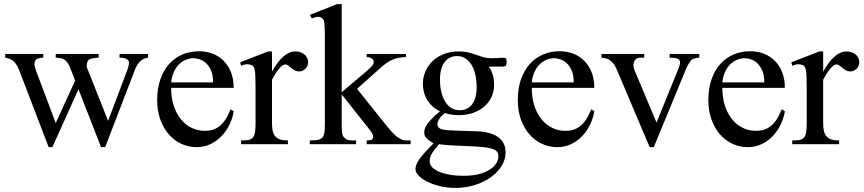

<svg xmlns="http://www.w3.org/2000/svg" viewBox="-20 -715 4283 952"><path d="M714.4 -429.2Q670.9 -423.3 650.4 -372.6L501.5 14.6H481L369.1 -272.5L239.7 14.6H221.2L77.1 -361.8Q69.8 -379.9 63 -391.6Q56.2 -403.3 48.8 -409.7Q43.5 -416.5 32.2 -421.4Q21 -426.3 5.9 -429.2V-447.3H194.3V-429.2Q168.5 -427.7 159.7 -420.4Q151.4 -412.1 151.1 -398.4Q150.9 -384.8 159.7 -361.8L256.3 -105L352.5 -314.9L327.1 -381.3Q315.4 -410.2 296.4 -421.4Q285.2 -427.7 256.3 -429.2V-447.3H469.2V-429.2Q451.2 -428.2 439 -425.8Q426.8 -423.3 419.4 -418Q416.5 -415 414.1 -409.9Q411.6 -404.8 410.4 -398.4Q409.2 -392.1 409.9 -385.3Q410.6 -378.4 414.1 -372.6L516.1 -115.7L608.9 -361.8Q619.6 -389.2 619.6 -404.3Q619.6 -407.2 618.2 -411.4Q616.7 -415.5 611.8 -419.7Q606.9 -423.8 597.7 -426.5Q588.4 -429.2 572.8 -429.2V-447.3H714.4Z M1138.7 -163.6Q1133.8 -130.9 1118.7 -98.9Q1103.5 -66.9 1080.1 -41.7Q1056.6 -16.6 1024.9 -1Q993.2 14.6 954.6 14.6Q915 14.6 879.4 -1.7Q843.8 -18.1 817.1 -48.6Q790.5 -79.1 774.9 -122.3Q759.3 -165.5 759.3 -218.8Q759.3 -275.4 774.7 -320.3Q790 -365.2 817.6 -396.5Q845.2 -427.7 883.3 -444.3Q921.4 -460.9 966.8 -460.9Q1003.9 -460.9 1035.4 -448.5Q1066.9 -436 1089.8 -412.6Q1112.8 -389.2 1125.7 -355.5Q1138.7 -321.8 1138.7 -279.3H828.6Q828.6 -229.5 841.8 -189.9Q855 -150.4 877.4 -123Q899.9 -95.7 929.4 -81.3Q959 -66.9 991.7 -66.4Q1013.7 -65.9 1032.5 -71Q1051.3 -76.2 1067.4 -88.6Q1083.5 -101.1 1097.4 -121.8Q1111.3 -142.6 1123 -173.3ZM1036.6 -306.6Q1036.6 -343.8 1025.9 -366.9Q1015.1 -390.1 1000 -403.3Q984.9 -416.5 968.3 -421.4Q951.7 -426.3 939.5 -426.3Q919.9 -426.3 901.1 -418.5Q882.3 -410.6 867.2 -395.5Q852.1 -380.4 841.8 -357.9Q831.5 -335.4 828.6 -306.6Z M1507.8 -406.2Q1507.8 -397.5 1504.4 -389.2Q1501 -380.9 1494.9 -374.8Q1488.8 -368.7 1480.7 -364.7Q1472.7 -360.8 1463.4 -360.8Q1451.2 -360.8 1441.7 -366.2Q1432.1 -371.6 1424.3 -378.2Q1416.5 -384.8 1409.2 -390.1Q1401.9 -395.5 1394 -395.5Q1381.8 -395.5 1364.5 -375.2Q1347.2 -355 1328.6 -319.3V-104Q1328.6 -83 1332 -66.9Q1335.4 -50.8 1344.2 -40Q1353 -29.3 1368.4 -23.9Q1383.8 -18.6 1407.7 -18.6V0H1175.3V-18.6Q1196.3 -18.6 1210.2 -20.8Q1224.1 -22.9 1232.2 -31.2Q1240.2 -39.6 1243.7 -56.2Q1247.1 -72.8 1247.1 -101.1V-274.4Q1247.1 -309.6 1246.3 -330.3Q1245.6 -351.1 1243.9 -362.8Q1242.2 -374.5 1239.3 -379.9Q1236.3 -385.3 1232.4 -389.6Q1221.7 -395.5 1208.7 -396.5Q1195.8 -397.5 1175.3 -388.7L1170.9 -406.2L1309.6 -460H1328.6V-359.9Q1384.3 -460 1444.3 -460Q1457.5 -460 1469.2 -456.1Q1481 -452.1 1489.5 -445.1Q1498 -438 1502.9 -428Q1507.8 -418 1507.8 -406.2Z M1798.3 0V-18.6Q1812.5 -18.6 1819.3 -20.8Q1826.2 -22.9 1828.6 -29.8Q1830.1 -33.7 1830.1 -37.6Q1830.1 -42 1828.4 -46.9Q1826.7 -51.8 1822.5 -58.3Q1818.4 -64.9 1811 -74.2L1674.3 -247.1V-101.1Q1674.3 -85 1674.8 -74.2Q1675.3 -63.5 1676.5 -55.9Q1677.7 -48.3 1679.7 -43.5Q1681.6 -38.6 1685.1 -34.7Q1689.5 -29.8 1693.6 -26.6Q1697.8 -23.4 1704.1 -21.5Q1710.4 -19.5 1720.2 -19Q1730 -18.6 1745.6 -18.6V0H1516.1V-18.6Q1539.6 -18.6 1554.7 -21.2Q1569.8 -23.9 1578.1 -32.7Q1585 -40 1587.9 -55.7Q1590.8 -71.3 1590.8 -98.1V-505.4Q1590.8 -543.9 1590.3 -565.9Q1589.8 -587.9 1588.4 -599.9Q1586.9 -611.8 1584.2 -616.5Q1581.5 -621.1 1577.1 -624.5Q1574.2 -627 1570.3 -628.9Q1566.4 -630.9 1560.5 -631.3Q1554.7 -631.8 1546.4 -630.1Q1538.1 -628.4 1526.4 -623.5L1516.1 -641.1L1651.4 -694.8H1674.3V-257.8L1787.1 -353.5Q1802.7 -366.7 1812 -375.2Q1821.3 -383.8 1825.9 -389.6Q1830.6 -395.5 1831.8 -399.4Q1833 -403.3 1833 -406.7Q1833 -417 1825.2 -423.8Q1817.4 -430.7 1798.3 -432.1V-447.3H1992.7V-432.1Q1952.6 -430.7 1926.8 -419.4Q1913.6 -414.1 1899.2 -404.3Q1884.8 -394.5 1867.7 -379.4L1750.5 -274.4L1867.7 -127.9Q1886.7 -104 1899.7 -88.1Q1912.6 -72.3 1921.6 -62.3Q1930.7 -52.2 1937 -46.4Q1943.4 -40.5 1948.7 -36.6Q1954.1 -32.7 1959.7 -29.8Q1965.3 -26.9 1973.6 -22Q1978.5 -19.5 1989.3 -19Q2000 -18.6 2016.1 -18.6V0Z M2492.2 -407.7Q2492.2 -405.3 2491.2 -398.7Q2490.2 -392.1 2487.8 -388.7Q2485.4 -386.7 2481.2 -386Q2477.1 -385.3 2472.2 -384.8Q2466.8 -384.3 2460.4 -384.8H2403.3Q2416 -367.7 2422.9 -345.5Q2429.7 -323.2 2429.7 -295.4Q2430.2 -264.6 2418.5 -237.3Q2406.7 -210 2384 -189.2Q2361.3 -168.5 2328.6 -156.2Q2295.9 -144 2253.9 -144Q2236.8 -144 2219.7 -146.5Q2202.6 -148.9 2185.5 -154.3Q2175.8 -147 2167 -137.2Q2158.2 -127.4 2153.3 -117.4Q2148.4 -107.4 2148.7 -97.9Q2148.9 -88.4 2156.2 -81.5Q2159.2 -78.6 2163.3 -76.7Q2167.5 -74.7 2174.8 -73Q2182.1 -71.3 2193.8 -70.1Q2205.6 -68.8 2223.9 -68.1Q2242.2 -67.4 2268.3 -66.4Q2294.4 -65.4 2330.6 -64.5Q2339.4 -64.5 2354.2 -63.7Q2369.1 -63 2386.7 -59.8Q2404.3 -56.6 2421.9 -50Q2439.5 -43.5 2454.1 -32Q2468.8 -20.5 2477.8 -2.4Q2486.8 15.6 2486.8 41.5Q2486.8 75.2 2467.8 106.7Q2448.7 138.2 2415 162.8Q2381.3 187.5 2335.7 202.1Q2290 216.8 2236.3 216.8Q2199.2 216.8 2163.8 208.5Q2128.4 200.2 2101.1 187Q2073.7 173.8 2056.9 157Q2040 140.1 2040 123Q2040 113.3 2044.2 102.1Q2048.3 90.8 2058.3 76.2Q2068.4 61.5 2085.7 42Q2103 22.5 2129.4 -3.9Q2106.9 -18.1 2095.2 -29.3Q2083.5 -40.5 2083.5 -57.6Q2083.5 -66.4 2086.2 -75.9Q2088.9 -85.4 2097.2 -97.7Q2105.5 -109.9 2120.8 -126Q2136.2 -142.1 2161.6 -163.6Q2140.1 -172.9 2124.3 -187.7Q2108.4 -202.6 2097.7 -220.5Q2086.9 -238.3 2081.8 -258.5Q2076.7 -278.8 2076.7 -299.3Q2076.7 -330.6 2088.9 -359.6Q2101.1 -388.7 2123.8 -410.9Q2146.5 -433.1 2179.7 -446.5Q2212.9 -460 2254.4 -460Q2283.2 -460 2303.7 -454.6Q2324.2 -449.2 2341.6 -443.1Q2358.9 -437 2376.5 -431.6Q2394 -426.3 2417 -426.3Q2432.1 -426.3 2442.1 -427Q2452.1 -427.7 2459.5 -428.2Q2466.8 -428.7 2472.7 -428.7Q2479 -428.7 2485.8 -427.2Q2492.2 -425.8 2492.2 -407.7ZM2343.3 -282.7Q2343.3 -317.4 2336.7 -345.7Q2330.1 -374 2317.4 -394.3Q2304.7 -414.6 2286.9 -425.8Q2269 -437 2246.1 -437Q2228.5 -437 2213.1 -430.4Q2197.8 -423.8 2186.3 -409.4Q2174.8 -395 2168.2 -373Q2161.6 -351.1 2161.6 -320.3Q2161.6 -287.1 2168.2 -259.3Q2174.8 -231.4 2187.3 -211.2Q2199.7 -190.9 2217.8 -179.7Q2235.8 -168.5 2259.3 -168.5Q2276.9 -168.5 2292.2 -175Q2307.6 -181.6 2319.1 -195.6Q2330.6 -209.5 2336.9 -231Q2343.3 -252.4 2343.3 -282.7ZM2451.2 59.6Q2451.2 47.9 2446 39.3Q2440.9 30.8 2427 25.1Q2413.1 19.5 2388.9 16.1Q2364.7 12.7 2326.2 10.7Q2271 8.3 2228.5 6.3Q2186 4.4 2156.2 0Q2135.3 24.4 2122.8 43.7Q2110.4 63 2110.4 85.4Q2110.4 101.1 2122.6 114Q2134.8 127 2157.2 136.5Q2179.7 146 2210.7 151.4Q2241.7 156.7 2279.3 156.7Q2323.2 156.7 2355.5 148.2Q2387.7 139.6 2408.9 125.7Q2430.2 111.8 2440.7 94.5Q2451.2 77.1 2451.2 59.6Z M2926.8 -163.6Q2921.9 -130.9 2906.7 -98.9Q2891.6 -66.9 2868.2 -41.7Q2844.7 -16.6 2813 -1Q2781.2 14.6 2742.7 14.6Q2703.1 14.6 2667.5 -1.7Q2631.8 -18.1 2605.2 -48.6Q2578.6 -79.1 2563 -122.3Q2547.4 -165.5 2547.4 -218.8Q2547.4 -275.4 2562.7 -320.3Q2578.1 -365.2 2605.7 -396.5Q2633.3 -427.7 2671.4 -444.3Q2709.5 -460.9 2754.9 -460.9Q2792 -460.9 2823.5 -448.5Q2855 -436 2877.9 -412.6Q2900.9 -389.2 2913.8 -355.5Q2926.8 -321.8 2926.8 -279.3H2616.7Q2616.7 -229.5 2629.9 -189.9Q2643.1 -150.4 2665.5 -123Q2688 -95.7 2717.5 -81.3Q2747.1 -66.9 2779.8 -66.4Q2801.8 -65.9 2820.6 -71Q2839.4 -76.2 2855.5 -88.6Q2871.6 -101.1 2885.5 -121.8Q2899.4 -142.6 2911.1 -173.3ZM2824.7 -306.6Q2824.7 -343.8 2814 -366.9Q2803.2 -390.1 2788.1 -403.3Q2772.9 -416.5 2756.3 -421.4Q2739.7 -426.3 2727.5 -426.3Q2708 -426.3 2689.2 -418.5Q2670.4 -410.6 2655.3 -395.5Q2640.1 -380.4 2629.9 -357.9Q2619.6 -335.4 2616.7 -306.6Z M3447.3 -429.2Q3434.1 -428.2 3425.5 -426Q3417 -423.8 3410.6 -419.4Q3402.3 -411.1 3395 -399.4Q3387.7 -387.7 3380.4 -370.1L3221.7 14.6H3201.2L3040.5 -364.7Q3035.6 -377 3030.8 -385.7Q3025.9 -394.5 3020.5 -400.9Q3015.1 -407.2 3009.3 -412.1Q3003.4 -417 2996.6 -421.4Q2992.2 -423.8 2983.9 -425.3Q2975.6 -426.8 2962.4 -429.2V-447.3H3174.3V-429.2H3160.2Q3150.9 -429.2 3143.1 -427.5Q3135.3 -425.8 3131.3 -420.4Q3121.6 -410.2 3120.8 -394.5Q3120.1 -378.9 3131.3 -354.5L3235.4 -107.4L3339.8 -364.7Q3348.6 -385.3 3351.1 -397.5Q3353.5 -409.7 3348.1 -418Q3346.7 -419.9 3344 -421.9Q3341.3 -423.8 3336.2 -425.5Q3331.1 -427.2 3322.5 -428.2Q3314 -429.2 3300.3 -429.2V-447.3H3447.3Z M3871.6 -163.6Q3866.7 -130.9 3851.6 -98.9Q3836.4 -66.9 3813 -41.7Q3789.6 -16.6 3757.8 -1Q3726.1 14.6 3687.5 14.6Q3647.9 14.6 3612.3 -1.7Q3576.7 -18.1 3550 -48.6Q3523.4 -79.1 3507.8 -122.3Q3492.2 -165.5 3492.2 -218.8Q3492.2 -275.4 3507.6 -320.3Q3522.9 -365.2 3550.5 -396.5Q3578.1 -427.7 3616.2 -444.3Q3654.3 -460.9 3699.7 -460.9Q3736.8 -460.9 3768.3 -448.5Q3799.8 -436 3822.8 -412.6Q3845.7 -389.2 3858.6 -355.5Q3871.6 -321.8 3871.6 -279.3H3561.5Q3561.5 -229.5 3574.7 -189.9Q3587.9 -150.4 3610.4 -123Q3632.8 -95.7 3662.4 -81.3Q3691.9 -66.9 3724.6 -66.4Q3746.6 -65.9 3765.4 -71Q3784.2 -76.2 3800.3 -88.6Q3816.4 -101.1 3830.3 -121.8Q3844.2 -142.6 3856 -173.3ZM3769.5 -306.6Q3769.5 -343.8 3758.8 -366.9Q3748 -390.1 3732.9 -403.3Q3717.8 -416.5 3701.2 -421.4Q3684.6 -426.3 3672.4 -426.3Q3652.8 -426.3 3634 -418.5Q3615.2 -410.6 3600.1 -395.5Q3585 -380.4 3574.7 -357.9Q3564.5 -335.4 3561.5 -306.6Z M4240.7 -406.2Q4240.7 -397.5 4237.3 -389.2Q4233.9 -380.9 4227.8 -374.8Q4221.7 -368.7 4213.6 -364.7Q4205.6 -360.8 4196.3 -360.8Q4184.1 -360.8 4174.6 -366.2Q4165 -371.6 4157.2 -378.2Q4149.4 -384.8 4142.1 -390.1Q4134.8 -395.5 4127 -395.5Q4114.7 -395.5 4097.4 -375.2Q4080.1 -355 4061.5 -319.3V-104Q4061.5 -83 4064.9 -66.9Q4068.4 -50.8 4077.1 -40Q4085.9 -29.3 4101.3 -23.9Q4116.7 -18.6 4140.6 -18.6V0H3908.2V-18.6Q3929.2 -18.6 3943.1 -20.8Q3957 -22.9 3965.1 -31.2Q3973.1 -39.6 3976.6 -56.2Q3980 -72.8 3980 -101.1V-274.4Q3980 -309.6 3979.2 -330.3Q3978.5 -351.1 3976.8 -362.8Q3975.1 -374.5 3972.2 -379.9Q3969.2 -385.3 3965.3 -389.6Q3954.6 -395.5 3941.7 -396.5Q3928.7 -397.5 3908.2 -388.7L3903.8 -406.2L4042.5 -460H4061.5V-359.9Q4117.2 -460 4177.2 -460Q4190.4 -460 4202.1 -456.1Q4213.9 -452.1 4222.4 -445.1Q4231 -438 4235.8 -428Q4240.7 -418 4240.7 -406.2Z"/></svg>

Font: Doulos SIL Eur
Style: Regular
Weight: 400
Designer: Walt Agee, Victor Gaultney, Peter Martin, Debbi Hosken, Becca Hirsbrunner
Foundry: SIL International
Version: Version 5.000